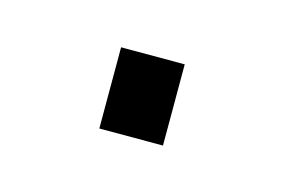

<svg xmlns="http://www.w3.org/2000/svg" viewBox="-31 -122 251 169"><g transform="rotate(15 94.5 -37.0)"><path d="M65 0V-74H123V0Z"/></g></svg>

Font: SUSE Thin ExtraLight
Style: Regular
Weight: 250
Version: Version 1.000